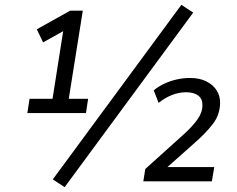

<svg xmlns="http://www.w3.org/2000/svg" viewBox="-20 -749 977 793"><path d="M93 -282 102 -341H197L245 -646L289 -647L158 -574L132 -628L270 -705H322L264 -341H344L335 -282ZM247 24 198 -8 729 -729 778 -697ZM572 0 580 -51 742 -197Q774 -226 795 -255Q816 -284 816 -314Q817 -340 799 -354Q781 -368 749 -368Q719 -368 690 -356.5Q661 -345 635 -324L615 -376Q636 -393 660 -404Q684 -415 710.5 -421Q737 -427 765 -427Q804 -427 832 -413Q860 -399 875 -375.5Q890 -352 889 -322Q888 -275 859.5 -237.5Q831 -200 784 -159L648 -38V-59H865L855 0Z"/></svg>

Font: Nunito Sans 12pt
Style: Italic
Weight: 400
Italic angle: -9°
Designer: Vernon Adams
Foundry: Vernon Adams
Version: Version 3.101;gftools[0.9.27]